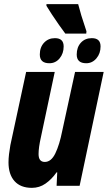

<svg xmlns="http://www.w3.org/2000/svg" viewBox="-20 -896 520 926"><path d="M295 -734Q283 -750 264.5 -776Q246 -802 229.5 -827.5Q213 -853 204 -868V-876H357Q363 -852 372.5 -820.5Q382 -789 397 -745L396 -734ZM218 -591Q172 -591 172 -633Q172 -668 192.5 -690Q213 -712 245 -712Q287 -712 287 -672Q287 -638 267.5 -614.5Q248 -591 218 -591ZM396 -591Q350 -591 350 -633Q350 -668 370 -690Q390 -712 423 -712Q465 -712 465 -672Q465 -638 445 -614.5Q425 -591 396 -591ZM134 10Q79 10 50 -22.5Q21 -55 21 -113Q21 -131 23.5 -152.5Q26 -174 30 -196L106 -549H244L177 -233Q166 -184 166 -153Q166 -115 196 -115Q227 -115 247 -156.5Q267 -198 280 -264L342 -549H480L364 0H253L256 -65H253Q229 -31 199.5 -10.5Q170 10 134 10Z"/></svg>

Font: Noto Sans ExtraCondensed ExtraBold
Style: Italic
Weight: 800
Width: 2
Italic angle: -12°
Designer: Monotype Design Team
Foundry: Monotype Imaging Inc.
Version: Version 2.013; ttfautohint (v1.8.4.7-5d5b)